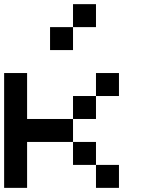

<svg xmlns="http://www.w3.org/2000/svg" viewBox="-20 -909 707 929"><path d="M111.1 -222.2V0H0V-555.6H111.1V-333.3H333.3V-222.2ZM555.6 0H444.4V-111.1H555.6ZM444.4 -111.1H333.3V-222.2H444.4ZM555.6 -444.4H444.4V-555.6H555.6ZM444.4 -333.3H333.3V-444.4H444.4ZM444.4 -777.8H333.3V-888.9H444.4ZM333.3 -666.7H222.2V-777.8H333.3Z"/></svg>

Font: Pixeloid Sans
Style: Regular
Weight: 400
Designer: GGBotNet
Foundry: GGBotNet
Version: 0.5